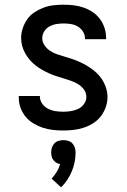

<svg xmlns="http://www.w3.org/2000/svg" viewBox="-20 -548 540 818"><path d="M249 8Q227 8 205 5.5Q183 3 162 -4Q141 -11 122 -22.5Q103 -34 89 -51Q75 -68 67.5 -89Q60 -110 60 -132V-139H150V-136Q150 -120 160 -106Q170 -92 185 -84.5Q200 -77 216.5 -74.5Q233 -72 249 -72Q265 -72 281.5 -74.5Q298 -77 313 -84Q328 -91 338 -105Q348 -119 348 -135Q348 -152 338 -166Q328 -180 313.5 -189Q299 -198 283 -203.5Q267 -209 251 -214Q235 -219 219 -224Q203 -229 188 -236Q173 -243 158 -251.5Q143 -260 130 -270.5Q117 -281 106 -294Q95 -307 87 -321.5Q79 -336 74.5 -352.5Q70 -369 70 -386Q70 -407 77 -428Q84 -449 96.5 -466.5Q109 -484 127.5 -496Q146 -508 166 -515.5Q186 -523 207.5 -525.5Q229 -528 251 -528Q272 -528 293.5 -525.5Q315 -523 335.5 -516Q356 -509 374 -497Q392 -485 405 -468Q418 -451 425 -430Q432 -409 432 -388V-381H342V-384Q342 -400 333.5 -413.5Q325 -427 311.5 -435Q298 -443 282.5 -445.5Q267 -448 251 -448Q235 -448 220 -445.5Q205 -443 191 -435.5Q177 -428 168.5 -414.5Q160 -401 160 -385Q160 -369 170 -354.5Q180 -340 194 -331Q208 -322 224 -316.5Q240 -311 256 -306.5Q272 -302 288 -296.5Q304 -291 319.5 -284Q335 -277 349.5 -268.5Q364 -260 377.5 -249.5Q391 -239 402 -226.5Q413 -214 421 -199Q429 -184 433.5 -168Q438 -152 438 -135Q438 -113 430.5 -91.5Q423 -70 409.5 -52.5Q396 -35 377 -23Q358 -11 336.5 -4Q315 3 293 5.5Q271 8 249 8ZM240 250 200 213Q212 200 221.5 184.5Q231 169 236 151Q228 150 220.5 145.5Q213 141 207.5 134Q202 127 200 118.5Q198 110 198 101Q198 90 201.5 80Q205 70 212 62.5Q219 55 229.5 52Q240 49 250 49Q260 49 270.5 52Q281 55 288 62.5Q295 70 298.5 80Q302 90 302 101Q302 122 298 142.5Q294 163 286 182Q278 201 266.5 218.5Q255 236 240 250Z"/></svg>

Font: Iosevka Fixed Medium
Style: Regular
Weight: 500
Monospace: yes
Designer: Belleve Invis
Foundry: Belleve Invis
Version: Version 32.3.0